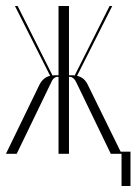

<svg xmlns="http://www.w3.org/2000/svg" viewBox="-25 -515 470 643"><path d="M346 0 232 -236Q223 -257 208 -258L206 -257V0H171V-257L168 -258Q153 -257 145 -236L31 0H-5L106 -229Q119 -256 143 -261L25 -495H34L151 -262Q154 -263 159 -263H171V-495H206V-263H218Q223 -263 225 -262L342 -495H351L233 -261Q258 -256 270 -229L379 -7H412V108H382V0Z"/></svg>

Font: Moniqa ExtLt Narrow Display
Style: Regular
Weight: 200
Width: 4
Designer: Rajesh Rajput
Foundry: Rajesh Rajput
Version: Version 1.000